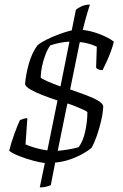

<svg xmlns="http://www.w3.org/2000/svg" viewBox="-20 -700 533 835"><path d="M175 9Q155 7 123.5 -1.5Q92 -10 63 -21.5Q34 -33 20 -44Q28 -78 42 -116.5Q56 -155 67 -178Q72 -180 81 -183Q90 -186 99 -186L91 -72Q109 -64 135 -56.5Q161 -49 186 -46L230 -263Q200 -273 168.5 -285Q137 -297 114.5 -309.5Q92 -322 89 -334Q92 -375 105.5 -423Q119 -471 143 -503Q157 -515 182 -527.5Q207 -540 236.5 -551Q266 -562 292 -568L310 -657Q318 -665 334.5 -672.5Q351 -680 371 -680Q367 -668 358.5 -639.5Q350 -611 340 -570Q376 -566 414.5 -551Q453 -536 475 -519Q471 -500 462 -476Q453 -452 443 -430Q433 -408 426 -395Q415 -395 407.5 -398.5Q400 -402 398 -406L401 -497Q384 -505 363.5 -510.5Q343 -516 327 -517L285 -311Q320 -299 352.5 -287Q385 -275 406 -262.5Q427 -250 429 -238Q428 -211 420.5 -177.5Q413 -144 402 -112Q391 -80 378 -57Q367 -47 343 -33Q319 -19 287 -7.5Q255 4 220 7L201 105Q195 108 182.5 111.5Q170 115 153 115ZM282 -519Q243 -517 199 -503Q187 -487 177.5 -462Q168 -437 162.5 -410.5Q157 -384 157 -363Q162 -357 186 -346.5Q210 -336 243 -324ZM231 -44Q253 -46 277.5 -50Q302 -54 322 -60Q341 -85 350.5 -128Q360 -171 360 -212Q358 -216 341 -223.5Q324 -231 304.5 -239Q285 -247 273 -250Z"/></svg>

Font: Texturina 72pt 72pt ExtraLight
Style: Italic
Weight: 200
Italic angle: -11°
Designer: Guillermo Torres Carreño
Foundry: Omnibus-Type
Version: Version 1.002; ttfautohint (v1.8.3)